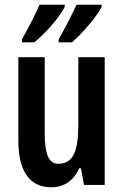

<svg xmlns="http://www.w3.org/2000/svg" viewBox="-20 -786 524 816"><path d="M412 -757V-766H305C293 -738 260 -673 229 -618V-606H286C327 -642 392 -715 412 -757ZM255 -757V-766H148C136 -737 105 -675 73 -618V-606H126C177 -649 234 -713 255 -757ZM425 -543H313V-262C313 -149 295 -90 227 -90C187 -90 170 -132 170 -219V-543H58V-189C58 -66 101 10 198 10C252 10 293 -18 317 -71H324L337 0H425Z"/></svg>

Font: Noto Sans Armenian ExtraCondensed SemiBold
Style: Regular
Weight: 600
Width: 2
Designer: Monotype Design Team
Foundry: Monotype Imaging Inc.
Version: Version 2.008